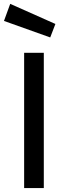

<svg xmlns="http://www.w3.org/2000/svg" viewBox="-42 -956 323 976"><path d="M80.7 0V-687.5H180.7V0ZM213.3 -765.7 -21.8 -849.6 9.9 -936.4 239.6 -834.2Z"/></svg>

Font: Titillium Web SemiBold
Style: Regular
Weight: 600
Designer: Mohamed Gaber, Accademia di Belle Arti di Urbino
Foundry: Kief Type Foundry, Accademia di Belle Arti di Urbino
Version: Version 3.000; ttfautohint (v1.8.4)